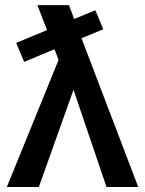

<svg xmlns="http://www.w3.org/2000/svg" viewBox="-20 -745 578 765"><path d="M44.4 -574.2 167.5 -625 128.9 -724.6H254.9L275.4 -669.4L359.9 -704.1L391.6 -628.4L304.7 -592.8L530.8 0H404.3L272.9 -387.2L134.8 0H7.3L213.4 -506.3L197.3 -548.8L76.2 -498.5Z"/></svg>

Font: Arimo SemiBold
Style: Regular
Weight: 600
Designer: Steve Matteson
Foundry: Monotype Imaging Inc.
Version: Version 1.33